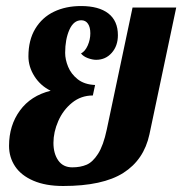

<svg xmlns="http://www.w3.org/2000/svg" viewBox="-20 -600 601 633"><path d="M9.8 -119.1Q9.8 -186.5 45.7 -235.6Q81.5 -284.7 147 -300.8Q113.3 -317.4 93.5 -348.6Q73.7 -379.9 73.7 -414.1Q73.7 -467.8 96.2 -505.1Q118.7 -542.5 157.7 -561.3Q196.8 -580.1 247.1 -580.1Q305.7 -580.1 337.2 -555.7Q368.7 -531.2 368.7 -483.9Q368.7 -448.7 348.4 -425.8Q328.1 -402.8 296.9 -402.8Q284.7 -402.8 269.5 -408.4Q254.4 -414.1 247.1 -423.8Q260.7 -430.7 269.3 -450.2Q277.8 -469.7 277.8 -490.2Q277.8 -510.3 270 -521.7Q262.2 -533.2 248 -533.2Q222.7 -533.2 208.7 -501.7Q194.8 -470.2 194.8 -425.8Q194.8 -403.8 204.6 -379.9Q214.4 -356 236.3 -338.6Q258.3 -321.3 293.5 -319.8L286.1 -285.2Q247.1 -285.2 217.5 -261.2Q188 -237.3 172.1 -200.9Q156.2 -164.6 156.2 -128.9Q156.2 -93.8 172.1 -71Q188 -48.3 218.3 -48.3Q245.1 -48.3 265.4 -56.9Q285.6 -65.4 303.2 -92.8Q320.8 -120.1 332 -172.9L417 -575.2H561L472.7 -157.2Q454.6 -73.2 386.7 -30Q318.8 13.2 188 13.2Q130.4 13.2 90.1 -4.2Q49.8 -21.5 29.8 -51.5Q9.8 -81.5 9.8 -119.1Z"/></svg>

Font: Pattaya
Style: Regular
Weight: 400
Designer: Pablo Impallari / Thai characters Designed by Thanarat Vachiruckul and Suppakit Chalermlarp
Foundry: Pablo Impallari
Version: Version 2.000